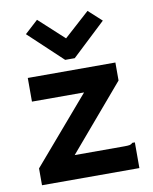

<svg xmlns="http://www.w3.org/2000/svg" viewBox="-81 -770 662 831"><g transform="rotate(-10 250.0 -354.5)"><path d="M36 -74 285 -364H56V-468H441V-389L198 -104H416Q433 -104 440 -105.5Q447 -107 453 -113H464V-104V0H36ZM139 -709 249 -608 361 -709 419 -656 271 -517H229L81 -656Z"/></g></svg>

Font: Inconsolata ExtraBold
Style: Regular
Weight: 800
Designer: Raph Levien, Cyreal, Brenton Simpson
Foundry: Raph Levien, Cyreal, Google
Version: Version 3.001